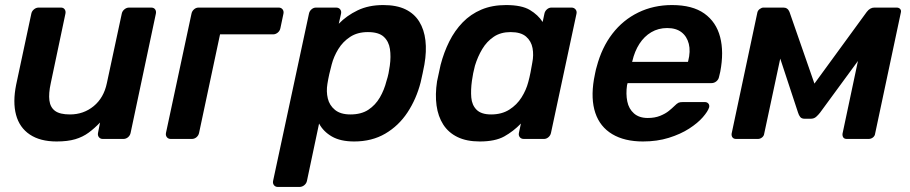

<svg xmlns="http://www.w3.org/2000/svg" viewBox="-20 -550 3604 760"><path d="M204 10Q139 10 98 -17.5Q57 -45 43.5 -95.5Q30 -146 44 -215L104 -496Q106 -506 114.5 -513Q123 -520 133 -520H221Q231 -520 236 -513Q241 -506 239 -496L181 -221Q172 -180 175.5 -152.5Q179 -125 198 -111Q217 -97 257 -97Q311 -97 351 -130Q391 -163 403 -221L462 -496Q464 -506 472.5 -513Q481 -520 491 -520H578Q589 -520 594 -513Q599 -506 597 -496L497 -24Q495 -14 487 -7Q479 0 468 0H387Q377 0 371.5 -7Q366 -14 368 -24L376 -65Q354 -42 331 -25Q308 -8 278 1Q248 10 204 10Z M656 0Q646 0 640.5 -7Q635 -14 637 -24L738 -496Q740 -506 748 -513Q756 -520 766 -520H1083Q1093 -520 1098.5 -513Q1104 -506 1102 -496L1090 -439Q1088 -428 1079.5 -421Q1071 -414 1061 -414H851L768 -24Q766 -14 758 -7Q750 0 739 0Z M1080 190Q1070 190 1064.5 183Q1059 176 1061 166L1203 -496Q1205 -506 1213 -513Q1221 -520 1231 -520H1310Q1321 -520 1326.5 -513Q1332 -506 1330 -496L1321 -456Q1352 -488 1395.5 -509Q1439 -530 1497 -530Q1550 -530 1585 -513Q1620 -496 1639.5 -464.5Q1659 -433 1664 -390Q1669 -347 1660 -295Q1657 -278 1653 -260Q1649 -242 1645 -224Q1628 -158 1593 -105Q1558 -52 1505 -21Q1452 10 1382 10Q1328 10 1294 -9.5Q1260 -29 1243 -61L1195 166Q1193 176 1184.5 183Q1176 190 1165 190ZM1367 -97Q1410 -97 1438 -115.5Q1466 -134 1483.5 -164Q1501 -194 1510 -230Q1515 -245 1518 -260Q1521 -275 1523 -290Q1528 -326 1523.5 -356Q1519 -386 1499 -404.5Q1479 -423 1436 -423Q1395 -423 1366 -404Q1337 -385 1319 -355.5Q1301 -326 1293 -295Q1288 -277 1283.5 -257Q1279 -237 1276 -218Q1271 -188 1277.5 -160.5Q1284 -133 1306 -115Q1328 -97 1367 -97Z M1879 10Q1827 10 1791 -7.5Q1755 -25 1734.5 -57Q1714 -89 1708 -132.5Q1702 -176 1710 -228Q1714 -246 1717 -260.5Q1720 -275 1724 -293Q1737 -343 1758.5 -386Q1780 -429 1811.5 -461.5Q1843 -494 1885.5 -512Q1928 -530 1983 -530Q2045 -530 2077.5 -510.5Q2110 -491 2128 -463L2135 -496Q2137 -506 2145 -513Q2153 -520 2163 -520H2242Q2252 -520 2258 -513Q2264 -506 2262 -496L2161 -24Q2159 -14 2151 -7Q2143 0 2133 0H2054Q2043 0 2037.5 -7Q2032 -14 2034 -24L2042 -61Q2012 -30 1976 -10Q1940 10 1879 10ZM1924 -97Q1966 -97 1996 -116Q2026 -135 2044.5 -164.5Q2063 -194 2071 -225Q2076 -243 2080 -263.5Q2084 -284 2087 -302Q2093 -332 2088 -359.5Q2083 -387 2062.5 -405Q2042 -423 2001 -423Q1962 -423 1934.5 -404.5Q1907 -386 1889 -356Q1871 -326 1860 -290Q1856 -275 1853 -260Q1850 -245 1848 -230Q1843 -194 1845.5 -164Q1848 -134 1866.5 -115.5Q1885 -97 1924 -97Z M2525 10Q2452 10 2403.5 -19Q2355 -48 2336.5 -103Q2318 -158 2331 -236Q2333 -246 2336 -261.5Q2339 -277 2342 -286Q2362 -362 2404 -416.5Q2446 -471 2506.5 -500.5Q2567 -530 2640 -530Q2721 -530 2768 -496.5Q2815 -463 2830.5 -403.5Q2846 -344 2831 -266L2826 -245Q2824 -235 2815.5 -228Q2807 -221 2796 -221H2464Q2464 -221 2463.5 -218Q2463 -215 2462 -213Q2457 -178 2463 -148.5Q2469 -119 2489.5 -101Q2510 -83 2544 -83Q2572 -83 2593 -91.5Q2614 -100 2627.5 -111Q2641 -122 2648 -129Q2660 -141 2666 -143.5Q2672 -146 2683 -146H2770Q2779 -146 2784 -140Q2789 -134 2787 -125Q2782 -109 2762 -86Q2742 -63 2708 -41Q2674 -19 2627.5 -4.5Q2581 10 2525 10ZM2482 -305H2703L2704 -308Q2714 -347 2706.5 -376.5Q2699 -406 2677.5 -422.5Q2656 -439 2621 -439Q2586 -439 2558 -422.5Q2530 -406 2511 -376.5Q2492 -347 2483 -308Z M2894 0Q2884 0 2879.5 -6Q2875 -12 2876 -21L2978 -501Q2980 -509 2987.5 -514.5Q2995 -520 3002 -520H3081Q3098 -520 3105 -503L3224 -161L3168 -170L3411 -503Q3424 -520 3441 -520H3529Q3538 -520 3543 -514.5Q3548 -509 3546 -501L3444 -21Q3443 -12 3435.5 -6Q3428 0 3418 0H3332Q3322 0 3318 -6Q3314 -12 3315 -21L3392 -384L3432 -385L3226 -104Q3219 -95 3210.5 -87.5Q3202 -80 3189 -80H3165Q3153 -80 3147.5 -87Q3142 -94 3139 -104L3050 -374L3080 -372L3005 -21Q3004 -12 2996.5 -6Q2989 0 2980 0Z"/></svg>

Font: Rubik Medium
Style: Italic
Weight: 500
Italic angle: -12°
Designer: Hubert and Fischer
Foundry: Hubert and Fischer
Version: Version 2.300;gftools[0.9.30]